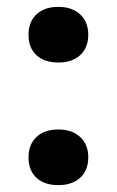

<svg xmlns="http://www.w3.org/2000/svg" viewBox="-20 -530 340 559"><path d="M150 -510Q190 -510 213.5 -488Q237 -466 237 -429Q237 -391 213.5 -369.5Q190 -348 150 -348Q109 -348 86 -369.5Q63 -391 63 -429Q63 -466 86 -488Q109 -510 150 -510ZM150 -153Q190 -153 213.5 -131Q237 -109 237 -72Q237 -34 213.5 -12.5Q190 9 150 9Q109 9 86 -12.5Q63 -34 63 -72Q63 -109 86 -131Q109 -153 150 -153Z"/></svg>

Font: Work Sans SemiBold
Style: Regular
Weight: 600
Designer: Wei Huang
Foundry: Wei Huang
Version: Version 2.010; ttfautohint (v1.8.3)